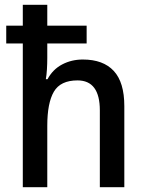

<svg xmlns="http://www.w3.org/2000/svg" viewBox="-20 -831 611 800"><path d="M177 -811V-724H341V-650H177V-590Q177 -565 175.5 -541.5Q174 -518 171 -501H178Q200 -542 239 -562.5Q278 -583 325 -583Q410 -583 454 -535.5Q498 -488 498 -389V-51H396V-371Q396 -496 303 -496Q232 -496 204.5 -449Q177 -402 177 -307V-51H75V-650H6V-724H75V-811Z"/></svg>

Font: Noto Sans Tamil UI SemiCondensed Medium
Style: Regular
Weight: 500
Width: 4
Designer: Jelle Bosma - Monotype Design Team
Foundry: Monotype Imaging Inc.
Version: Version 2.004; ttfautohint (v1.8.4.7-5d5b)